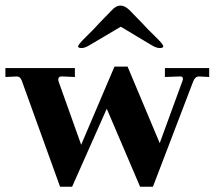

<svg xmlns="http://www.w3.org/2000/svg" viewBox="-33 -674 795 703"><path d="M570.8 -424.8H732.9V-392.1L695.8 -394Q681.6 -394 674.8 -377L526.9 9.8H480L357.9 -275.9L231 9.8H187L45.9 -380.9Q40 -394 28.8 -394L-13.2 -392.1V-424.8H241.2V-392.1L196.8 -394Q175.3 -396 182.1 -374L264.2 -144L386.2 -430.2H434.1L551.8 -149.9L634.8 -377Q637.7 -382.8 636.2 -389.2Q634.3 -395 624 -394L570.8 -392.1ZM283.2 -540.5Q313.5 -569.8 329.1 -587.9L376 -636.2Q407.2 -670.9 441.9 -636.2L488.8 -587.9Q504.9 -569.8 535.2 -540.5Q565.4 -511.2 564.9 -504.4Q564.5 -498 551.8 -498Q539.1 -498 520 -509.8L409.2 -576.2L296.9 -509.8Q278.3 -498 265.6 -498Q252.9 -498 252.9 -504.4Q252.9 -510.7 283.2 -540.5Z"/></svg>

Font: Unna-Bold
Style: Bold
Weight: 700
Designer: Jorge de Buen U.
Foundry: Omnibus-Type
Version: Version 2.006;PS 002.006;hotconv 1.0.70;makeotf.lib2.5.58329